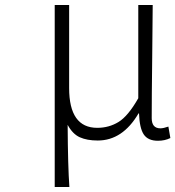

<svg xmlns="http://www.w3.org/2000/svg" viewBox="-20 -553 705 772"><path d="M200 199V-533H258V-199Q258 -39 371 -39Q418 -39 456.5 -62.5Q495 -86 536 -158V-533H594Q594 -479 592 -320.5Q590 -162 590 -78Q590 -37 625 -37Q637 -37 657 -44L665 2Q643 13 615 13Q575 13 558 -12.5Q541 -38 539 -97H537Q473 12 373 12Q330 12 301 -1Q272 -14 252 -51Q253 117 259 199Z"/></svg>

Font: NotoSansHansLight
Style: Regular
Weight: 300
Designer: Ryoko NISHIZUKA  (kana & ideographs); Paul D. Hunt (Latin, Greek & Cyrillic); Wenlong ZHANG  (bopomofo); Sandoll Communi
Foundry: Adobe Systems Incorporated
Version: Version 1.00;December 8, 2021;FontCreator 13.0.0.2675 64-bit